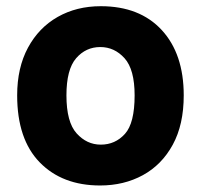

<svg xmlns="http://www.w3.org/2000/svg" viewBox="-20 -576 632 604"><path d="M295 7.5Q176 7.5 105 -65.2Q34 -138 34 -276Q34 -363 68 -426Q102 -489 161.5 -522.8Q221 -556.5 297 -556.5Q419.5 -556.5 488.8 -481.5Q558 -406.5 558 -276Q558 -184 523.5 -120.8Q489 -57.5 429.5 -25Q370 7.5 295 7.5ZM297 -121Q342.5 -121 373 -154.8Q403.5 -188.5 403.5 -276Q403.5 -357.5 371.8 -392.8Q340 -428 295.5 -428Q250 -428 219.5 -392.8Q189 -357.5 189 -276Q189 -192 221 -156.5Q253 -121 297 -121Z"/></svg>

Font: Spline Sans
Style: Bold
Weight: 700
Designer: Eben Sorkin, Mirko Velimirovic
Foundry: Sorkin Type
Version: Version 1.000; ttfautohint (v1.8.3)